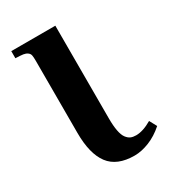

<svg xmlns="http://www.w3.org/2000/svg" viewBox="-174 -784 798 892"><g transform="rotate(-30 225.0 -338.5)"><path d="M28.8 -653.8V-691.9H265.1V-194.8Q265.1 -154.8 270.3 -127.7Q275.4 -100.6 285.6 -86.9Q295.9 -73.2 307.6 -68.1Q319.3 -63 335.9 -63Q373.5 -63 420.9 -90.8L441.9 -51.8Q403.8 -18.1 362.1 -1.5Q320.3 15.1 283.2 15.1Q189.5 15.1 147.2 -41Q105 -97.2 105 -209V-595.2Q105 -615.7 103 -625.7Q101.1 -635.7 92 -642.3Q83 -648.9 69.8 -650.9Q56.6 -652.8 28.8 -653.8Z"/></g></svg>

Font: Linguistics Pro
Style: Bold
Weight: 700
Designer: Stefan Peev, Context Ltd
Foundry: Stefan Peev, Context Ltd
Version: Version 001.000